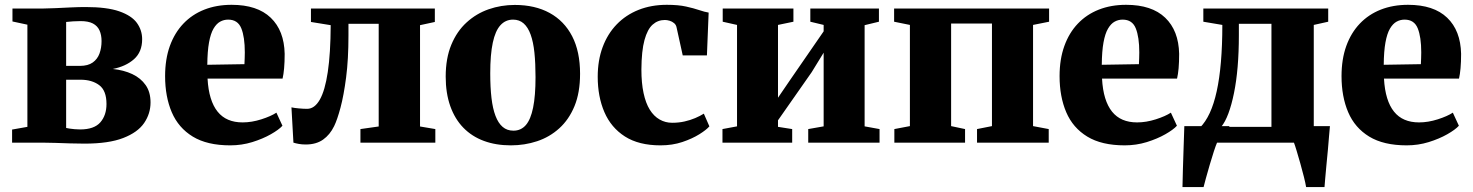

<svg xmlns="http://www.w3.org/2000/svg" viewBox="-20 -578 5967 778"><path d="M322 4Q294 4 263.5 3Q233 2 204 1Q175 0 152.5 0H29V-53L91 -64V-478L30.5 -491V-543.5H155Q174.5 -543.5 205 -545Q235.5 -546.5 268.2 -548Q301 -549.5 327 -549.5Q413.5 -549.5 463.5 -532Q513.5 -514.5 534.8 -485Q556 -455.5 556 -419Q556 -367.5 523 -338.2Q490 -309 437 -298.5Q481.5 -294 516 -277.8Q550.5 -261.5 570.2 -233.2Q590 -205 590 -163Q590 -117.5 564 -79.5Q538 -41.5 479.2 -18.8Q420.5 4 322 4ZM304.5 -53.5Q361.5 -53.5 386.5 -82.2Q411.5 -111 411.5 -156.5Q411.5 -211 382 -233Q352.5 -255 306 -255H248V-59.5Q254 -58 262.8 -56.8Q271.5 -55.5 282.5 -54.5Q293.5 -53.5 304.5 -53.5ZM248 -311H303.5Q336.5 -311 355.8 -324.8Q375 -338.5 383.2 -361.2Q391.5 -384 391.5 -411.5Q391.5 -436.5 383.2 -454.8Q375 -473 356.5 -482.8Q338 -492.5 306.5 -492.5Q290.5 -492.5 276 -491.5Q261.5 -490.5 248 -489Z M913 11Q819.5 11 761.2 -24.5Q703 -60 676 -123.2Q649 -186.5 649 -269.5Q649 -338 668.2 -391.5Q687.5 -445 723 -482.2Q758.5 -519.5 808 -539Q857.5 -558.5 918.5 -558.5Q1022.5 -558.5 1077 -506.2Q1131.5 -454 1133.5 -360Q1133.5 -326 1131.2 -301.2Q1129 -276.5 1125 -259.5H821Q823.5 -214 833.8 -180.8Q844 -147.5 861.8 -125.5Q879.5 -103.5 904.8 -92.8Q930 -82 963 -82Q1000 -82 1039 -94.5Q1078 -107 1100 -121.5L1124.5 -68.5Q1110 -52.5 1077.5 -34Q1045 -15.5 1002.2 -2.2Q959.5 11 913 11ZM820 -315.5 970.5 -318Q971 -330.5 971.5 -342Q972 -353.5 972 -365.5Q972 -428 957.8 -463.2Q943.5 -498.5 904.5 -498.5Q887 -498.5 872 -490.2Q857 -482 845.2 -462Q833.5 -442 827 -406.2Q820.5 -370.5 820 -315.5Z M1219 7.5Q1203 7.5 1190.8 5.2Q1178.5 3 1169 0L1161 -143Q1171.5 -140.5 1190.5 -138.8Q1209.5 -137 1224.5 -137Q1254.5 -137 1275.8 -174Q1297 -211 1308.2 -286.2Q1319.5 -361.5 1320 -476L1240 -489V-543.5H1742V-489L1682 -476V-65.5L1744 -55V0H1440.5V-55L1514.5 -65.5V-481.5H1392V-434Q1392 -337.5 1382.5 -264.5Q1373 -191.5 1359.8 -142Q1346.5 -92.5 1334 -67Q1317 -32 1289 -12.2Q1261 7.5 1219 7.5Z M1786 -267.5Q1786 -342 1808.8 -396.8Q1831.5 -451.5 1870.8 -487.2Q1910 -523 1960.2 -540.5Q2010.5 -558 2066 -558Q2148 -558 2207.2 -525.5Q2266.5 -493 2298.5 -431Q2330.5 -369 2330.5 -279Q2330.5 -203 2308 -148.2Q2285.5 -93.5 2246.2 -58Q2207 -22.5 2156.5 -5.8Q2106 11 2050 11Q1989.5 11 1940.8 -7Q1892 -25 1857.5 -60.5Q1823 -96 1804.5 -148.2Q1786 -200.5 1786 -267.5ZM2060.5 -48.5Q2091 -48.5 2110.8 -71.2Q2130.5 -94 2140.2 -142Q2150 -190 2150 -265.5Q2150 -321.5 2145.5 -364.8Q2141 -408 2130.2 -437.8Q2119.5 -467.5 2102 -483Q2084.5 -498.5 2059 -498.5Q2028.5 -498.5 2007.8 -475.8Q1987 -453 1976.8 -405Q1966.5 -357 1966.5 -281Q1966.5 -224.5 1971.5 -181.2Q1976.5 -138 1987.8 -108.5Q1999 -79 2016.8 -63.8Q2034.5 -48.5 2060.5 -48.5Z M2656.5 11Q2568.5 11 2512.2 -25Q2456 -61 2429 -123.8Q2402 -186.5 2402 -267Q2402 -333.5 2422 -387.2Q2442 -441 2479 -479.2Q2516 -517.5 2567.5 -538Q2619 -558.5 2682 -558.5Q2728.5 -558.5 2760 -551.5Q2791.5 -544.5 2813.5 -537Q2835.5 -529.5 2851.5 -527L2844.5 -353.5H2746.5L2721.5 -467Q2719.5 -477.5 2711.5 -484.2Q2703.5 -491 2693.2 -494Q2683 -497 2674 -497Q2645.5 -497 2624.5 -478.2Q2603.5 -459.5 2591.5 -415.8Q2579.5 -372 2579 -296.5Q2579 -241.5 2587.8 -200.8Q2596.5 -160 2613 -133.5Q2629.5 -107 2652.8 -93.8Q2676 -80.5 2703.5 -80.5Q2730.5 -80.5 2753.8 -85.8Q2777 -91 2797 -99.5Q2817 -108 2832 -117.5L2854.5 -66Q2842.5 -52 2813.8 -34Q2785 -16 2744.8 -2.5Q2704.5 11 2656.5 11Z M2907.5 0V-55L2966.5 -66V-477L2908.5 -490V-543.5H3195V-490L3132.5 -477V-182L3182 -254.5L3317.5 -451V-477L3263.5 -490V-543.5H3541.5V-490L3483.5 -476V-66L3544 -55V0H3255V-55L3317.5 -66V-364.5L3269 -285.5L3132.5 -90.5V-64L3190 -55V0Z M3604 0V-55L3667 -67V-477L3603 -490V-543.5H4231V-490L4166 -477V-67L4229.5 -55V0H3939V-55L3999.5 -67V-482.5H3834V-67L3890.5 -55V0Z M4537.5 11Q4444 11 4385.8 -24.5Q4327.5 -60 4300.5 -123.2Q4273.5 -186.5 4273.5 -269.5Q4273.5 -338 4292.8 -391.5Q4312 -445 4347.5 -482.2Q4383 -519.5 4432.5 -539Q4482 -558.5 4543 -558.5Q4647 -558.5 4701.5 -506.2Q4756 -454 4758 -360Q4758 -326 4755.8 -301.2Q4753.5 -276.5 4749.5 -259.5H4445.5Q4448 -214 4458.2 -180.8Q4468.5 -147.5 4486.2 -125.5Q4504 -103.5 4529.2 -92.8Q4554.5 -82 4587.5 -82Q4624.5 -82 4663.5 -94.5Q4702.5 -107 4724.5 -121.5L4749 -68.5Q4734.5 -52.5 4702 -34Q4669.5 -15.5 4626.8 -2.2Q4584 11 4537.5 11ZM4444.5 -315.5 4595 -318Q4595.5 -330.5 4596 -342Q4596.5 -353.5 4596.5 -365.5Q4596.5 -428 4582.2 -463.2Q4568 -498.5 4529 -498.5Q4511.5 -498.5 4496.5 -490.2Q4481.5 -482 4469.8 -462Q4458 -442 4451.5 -406.2Q4445 -370.5 4444.5 -315.5Z M4819 0V-59L4842 -60.5Q4865 -83.5 4882 -120.2Q4899 -157 4910.2 -208.2Q4921.5 -259.5 4927.2 -326.5Q4933 -393.5 4933 -477L4856 -490V-543.5H5362V-490L5303.5 -477V0ZM4928.5 -64H5132V-481.5H5000V-435Q5000 -366.5 4995 -307.5Q4990 -248.5 4980.2 -200.8Q4970.5 -153 4957.5 -118.2Q4944.5 -83.5 4928.5 -64ZM4771.5 180Q4772 151 4773.2 109.5Q4774.5 68 4776 22Q4777.5 -24 4779 -67H4962.5L4912 -1Q4907 10 4898.8 35Q4890.5 60 4882 89.5Q4873.5 119 4866.5 144Q4859.5 169 4857 180ZM5272.5 180Q5270 164.5 5263.5 138.5Q5257 112.5 5249 84.2Q5241 56 5234 32.8Q5227 9.5 5223 -0.5L5192.5 -67H5369Q5367.5 -53 5365.5 -27.5Q5363.5 -2 5360.8 28.5Q5358 59 5355 89Q5352 119 5350 143.5Q5348 168 5347 180Z M5680 11Q5586.5 11 5528.2 -24.5Q5470 -60 5443 -123.2Q5416 -186.5 5416 -269.5Q5416 -338 5435.2 -391.5Q5454.5 -445 5490 -482.2Q5525.5 -519.5 5575 -539Q5624.5 -558.5 5685.5 -558.5Q5789.5 -558.5 5844 -506.2Q5898.5 -454 5900.5 -360Q5900.5 -326 5898.2 -301.2Q5896 -276.5 5892 -259.5H5588Q5590.5 -214 5600.8 -180.8Q5611 -147.5 5628.8 -125.5Q5646.5 -103.5 5671.8 -92.8Q5697 -82 5730 -82Q5767 -82 5806 -94.5Q5845 -107 5867 -121.5L5891.5 -68.5Q5877 -52.5 5844.5 -34Q5812 -15.5 5769.2 -2.2Q5726.5 11 5680 11ZM5587 -315.5 5737.5 -318Q5738 -330.5 5738.5 -342Q5739 -353.5 5739 -365.5Q5739 -428 5724.8 -463.2Q5710.5 -498.5 5671.5 -498.5Q5654 -498.5 5639 -490.2Q5624 -482 5612.2 -462Q5600.5 -442 5594 -406.2Q5587.5 -370.5 5587 -315.5Z"/></svg>

Font: Merriweather 48pt Black
Style: Regular
Weight: 900
Version: Version 2.100